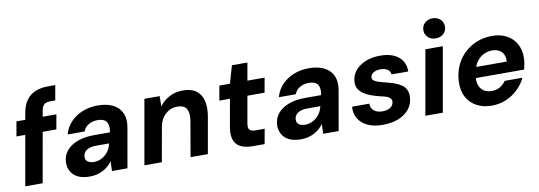

<svg xmlns="http://www.w3.org/2000/svg" viewBox="-57 -1086 4107 1463"><g transform="rotate(-10 1997.0 -355.0)"><path d="M44 0 141 -549Q152 -612 180 -649Q208 -686 250 -703Q292 -720 345 -720H403L383 -605H346Q314 -605 298 -592.5Q282 -580 276 -549L179 0ZM44 -386 64 -499H373L353 -386Z M543 12Q486 12 450.5 -6Q415 -24 398 -54.5Q381 -85 381 -122Q382 -175 412.5 -213Q443 -251 498 -272Q553 -293 627 -293H751Q758 -330 751.5 -354Q745 -378 726 -389.5Q707 -401 673 -401Q636 -401 605.5 -384Q575 -367 562 -333H431Q446 -388 483.5 -427.5Q521 -467 575 -489Q629 -511 693 -511Q764 -511 811.5 -487Q859 -463 879.5 -417.5Q900 -372 889 -308L835 0H715L718 -75Q704 -56 686 -40Q668 -24 646 -12.5Q624 -1 598.5 5.5Q573 12 543 12ZM593 -92Q619 -92 642 -101.5Q665 -111 683 -127Q701 -143 713 -164.5Q725 -186 730 -210L731 -211H628Q597 -211 574.5 -202.5Q552 -194 540 -178Q528 -162 528 -141Q527 -117 545 -104.5Q563 -92 593 -92Z M966 0 1054 -499H1172L1171 -420Q1201 -461 1247.5 -486Q1294 -511 1352 -511Q1417 -511 1455 -483Q1493 -455 1506 -404Q1519 -353 1507 -283L1457 0H1323L1370 -271Q1380 -331 1362 -364Q1344 -397 1288 -397Q1255 -397 1226 -381.5Q1197 -366 1176.5 -336.5Q1156 -307 1148 -264L1101 0Z M1806 0Q1746 0 1709.5 -19.5Q1673 -39 1660.5 -78.5Q1648 -118 1659 -177L1696 -386H1614L1634 -499H1716L1755 -635H1875L1851 -499H1984L1964 -386H1831L1794 -176Q1788 -141 1802 -128Q1816 -115 1848 -115H1917L1896 0Z M2177 12Q2120 12 2084.5 -6Q2049 -24 2032 -54.5Q2015 -85 2015 -122Q2016 -175 2046.5 -213Q2077 -251 2132 -272Q2187 -293 2261 -293H2385Q2392 -330 2385.5 -354Q2379 -378 2360 -389.5Q2341 -401 2307 -401Q2270 -401 2239.5 -384Q2209 -367 2196 -333H2065Q2080 -388 2117.5 -427.5Q2155 -467 2209 -489Q2263 -511 2327 -511Q2398 -511 2445.5 -487Q2493 -463 2513.5 -417.5Q2534 -372 2523 -308L2469 0H2349L2352 -75Q2338 -56 2320 -40Q2302 -24 2280 -12.5Q2258 -1 2232.5 5.5Q2207 12 2177 12ZM2227 -92Q2253 -92 2276 -101.5Q2299 -111 2317 -127Q2335 -143 2347 -164.5Q2359 -186 2364 -210L2365 -211H2262Q2231 -211 2208.5 -202.5Q2186 -194 2174 -178Q2162 -162 2162 -141Q2161 -117 2179 -104.5Q2197 -92 2227 -92Z M2809 12Q2740 12 2692 -11Q2644 -34 2620.5 -74.5Q2597 -115 2602 -165H2736Q2735 -143 2745.5 -126Q2756 -109 2776 -99.5Q2796 -90 2826 -90Q2853 -90 2872 -98Q2891 -106 2901 -120Q2911 -134 2912 -151Q2912 -167 2901.5 -177.5Q2891 -188 2871.5 -194.5Q2852 -201 2826 -206Q2793 -214 2762 -225Q2731 -236 2706 -252Q2681 -268 2666.5 -290.5Q2652 -313 2653 -345Q2654 -393 2683 -430.5Q2712 -468 2763 -489.5Q2814 -511 2879 -511Q2970 -511 3021 -469Q3072 -427 3070 -355H2941Q2939 -380 2918.5 -394Q2898 -408 2864 -408Q2830 -408 2808 -394Q2786 -380 2786 -358Q2786 -344 2797.5 -334.5Q2809 -325 2830 -318Q2851 -311 2880 -304Q2918 -295 2949 -284.5Q2980 -274 3003 -258.5Q3026 -243 3038 -220.5Q3050 -198 3049 -166Q3048 -112 3017 -71.5Q2986 -31 2932 -9.5Q2878 12 2809 12Z M3140 0 3228 -499H3363L3275 0ZM3322 -567Q3284 -567 3261 -589Q3238 -611 3238 -644Q3238 -677 3261.5 -699.5Q3285 -722 3322 -722Q3358 -722 3381.5 -700Q3405 -678 3405 -644Q3405 -611 3381.5 -589Q3358 -567 3322 -567Z M3653 12Q3586 12 3536.5 -15Q3487 -42 3460.5 -90.5Q3434 -139 3436 -206Q3437 -268 3459.5 -323.5Q3482 -379 3523.5 -421Q3565 -463 3621 -487Q3677 -511 3745 -511Q3812 -511 3859.5 -484.5Q3907 -458 3932 -412Q3957 -366 3956 -306Q3956 -283 3951.5 -259Q3947 -235 3942 -216H3532L3546 -299H3822Q3825 -332 3813.5 -355Q3802 -378 3779.5 -390Q3757 -402 3727 -402Q3693 -402 3661 -386.5Q3629 -371 3606.5 -339.5Q3584 -308 3576 -260L3571 -231Q3564 -193 3574 -163Q3584 -133 3609 -115.5Q3634 -98 3672 -98Q3709 -98 3736.5 -114.5Q3764 -131 3781 -157H3919Q3896 -109 3856 -70.5Q3816 -32 3764.5 -10Q3713 12 3653 12Z"/></g></svg>

Font: DM Sans 20pt
Style: Bold Italic
Weight: 700
Italic angle: -10°
Version: Version 4.004;gftools[0.9.30]